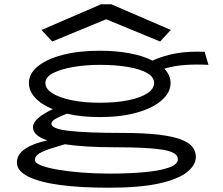

<svg xmlns="http://www.w3.org/2000/svg" viewBox="-20 -705 1040 897"><path d="M446 -158Q403 -158 364.5 -162Q326 -166 293 -174Q263 -163 241.5 -151Q220 -139 220 -127Q220 -103 304 -93.5Q388 -84 548 -84Q653 -84 720.5 -76Q788 -68 826.5 -53Q865 -38 880 -17.5Q895 3 895 28Q895 66 854 99Q813 132 723.5 152Q634 172 488 172Q355 172 259 159Q163 146 111 119.5Q59 93 59 54Q59 16 98 -10Q137 -36 201 -49Q134 -72 134 -110Q134 -132 158.5 -153.5Q183 -175 227 -195Q174 -216 144.5 -248Q115 -280 115 -317Q115 -361 156.5 -395Q198 -429 272.5 -448.5Q347 -468 446 -468Q523 -468 586 -456Q649 -444 692 -422Q744 -445 801.5 -455.5Q859 -466 936 -463L954 -402Q896 -405 844.5 -401.5Q793 -398 748 -384Q777 -353 777 -317Q777 -273 735.5 -236.5Q694 -200 619.5 -179Q545 -158 446 -158ZM446 -225Q522 -225 579 -236.5Q636 -248 668 -269Q700 -290 700 -317Q700 -345 668 -363.5Q636 -382 579 -392Q522 -402 446 -402Q380 -402 322 -392Q264 -382 228 -363.5Q192 -345 192 -317Q192 -290 225.5 -269Q259 -248 316.5 -236.5Q374 -225 446 -225ZM143 43Q143 56 171.5 67.5Q200 79 249 87.5Q298 96 360.5 101Q423 106 490 106Q581 106 653.5 99.5Q726 93 768.5 78Q811 63 811 39Q811 6 740.5 -5.5Q670 -17 518 -17Q448 -17 388.5 -20.5Q329 -24 283 -31Q249 -21 217 -11Q185 -1 164 11.5Q143 24 143 43ZM224 -511 174 -565 452 -685H500L778 -565L728 -511L476 -615Z"/></svg>

Font: Inconsolata UltraExpanded Thin
Style: Regular
Weight: 100
Width: 9
Monospace: yes
Designer: Raph Levien, Cyreal, Brenton Simpson
Foundry: Raph Levien, Cyreal, Google
Version: Version 3.100; ttfautohint (v1.8.4.7-5d5b)